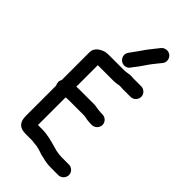

<svg xmlns="http://www.w3.org/2000/svg" viewBox="-274 -969 1048 1048"><g transform="rotate(45 250.0 -445.0)"><path d="M249 -672C264.8 -674.8 272.3 -684.7 280 -697C300.1 -721.1 314.3 -743.5 333 -770C347.8 -791.5 367.5 -813 381 -831C395.5 -849.8 388.7 -876 372.5 -888C353.4 -902.1 327.3 -896 315 -880C300.1 -860.2 282.3 -840.2 266 -818C246.5 -788.8 226.4 -762.2 207 -735C186.6 -703.2 214.6 -665.9 249 -672ZM56 -331V-97C56 -51.5 76.5 -27 123 -27H176L190 -25C196.7 -24.3 203.7 -23.7 211 -23C215 -23 218.3 -22.3 221 -21C234.9 -19 249.7 -12.1 265 -8L291 -2C308.1 2.6 330.9 6 351 6H410C432.2 6 451 -13.5 451 -35.5C451 -57.6 432.2 -76 410 -76H351C339 -76 322.5 -78.7 310 -81C273.5 -90.1 242.9 -101.8 201 -107L179 -109H138V-322C139.3 -322.7 141 -323 143 -323C147 -323.7 152.3 -324 159 -324H276C292.4 -324 304 -318 321 -318C327 -317.3 332.7 -317 338 -317H346C368.2 -317 387 -336.5 387 -358.5C387 -380.6 368.2 -399 346 -399H338C333.3 -399 328.7 -399.3 324 -400C308.7 -400 291.9 -406 276 -406H159C151.7 -406 144.7 -405.7 138 -405V-571H262C276.4 -571 288.7 -574.5 301 -576H306C311.3 -575.3 318 -575 326 -575H387C409.2 -575 428 -594.5 428 -616.5C428 -638.6 409.2 -657 387 -657H326C320 -657 315.7 -657.3 313 -658C295.2 -659.6 279 -653 262 -653H145C118.9 -653 107.9 -650.5 88 -639C66.7 -626.3 56 -609.3 56 -588V-374C47 -358.7 49.4 -344.2 56 -331Z"/></g></svg>

Font: HoneyBee
Style: Bd
Weight: 700
Foundry: Cannot Into Space Fonts
Version: Version 0.89